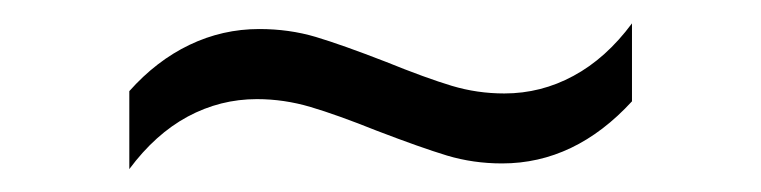

<svg xmlns="http://www.w3.org/2000/svg" viewBox="-20 -363 658 166"><path d="M204.1 -337.9Q230 -337.9 252.9 -331.1Q275.9 -324.2 313.5 -309.6Q348.6 -295.4 370.6 -288.8Q392.6 -282.2 416 -282.2Q447.8 -282.2 475.8 -297.4Q503.9 -312.5 526.4 -342.8V-275.4Q477.1 -221.7 414.1 -221.7Q389.2 -221.7 366.5 -228.5Q343.8 -235.4 305.7 -250Q271.5 -263.7 248.5 -270.5Q225.6 -277.3 202.1 -277.3Q170.4 -277.3 142.3 -262.2Q114.3 -247.1 91.8 -216.8V-284.2Q115.2 -310.5 143.8 -324.2Q172.4 -337.9 204.1 -337.9Z"/></svg>

Font: Pretendard Std Light
Style: Regular
Weight: 300
Designer: Base glyphs from Inter by Rasmus Andersson; Hangeul glyphs from Noto Sans CJK(Source Han Sans) by Jang Soo-young and Kan
Foundry: Kil Hyung-jin
Version: Version 1.309